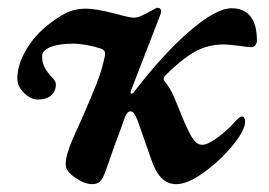

<svg xmlns="http://www.w3.org/2000/svg" viewBox="-20 -454 684 488"><path d="M147 -36Q147 -52 154 -72Q160 -91 172 -117Q184 -143 188 -152Q214 -212 226.5 -244Q239 -276 246 -309Q247 -313 247 -318Q247 -326 238 -330Q198 -343 165 -343Q130 -343 108.5 -334.5Q87 -326 87 -311Q87 -289 100 -272Q105 -265 113.5 -256Q122 -247 122 -240Q122 -221 109.5 -211Q97 -201 76 -201Q58 -201 41 -218Q24 -235 24 -254Q24 -287 44 -323Q64 -359 96 -386Q123 -408 146 -420Q169 -432 199 -432Q224 -432 274 -419Q310 -409 321 -409Q332 -409 351 -419.5Q370 -430 378 -434H381Q386 -434 388.5 -430Q391 -426 388 -418L313 -224Q312 -222 312 -219Q312 -216 314 -216Q318 -216 322 -222Q394 -316 461.5 -374.5Q529 -433 569 -433Q600 -433 616.5 -412.5Q633 -392 633 -351Q633 -344 629 -339Q625 -334 619 -334Q610 -334 584 -338Q574 -339 565 -340Q556 -341 548 -341Q508 -341 474.5 -322Q441 -303 400 -262Q396 -258 396 -254Q396 -250 400 -245Q411 -232 419.5 -213.5Q428 -195 441 -162Q456 -125 467.5 -105.5Q479 -86 494 -86Q508 -86 533 -104.5Q558 -123 573 -140Q588 -158 595 -158Q599 -158 601 -154Q603 -150 603 -145Q603 -123 571.5 -84.5Q540 -46 498.5 -16Q457 14 428 14Q406 14 390.5 -1.5Q375 -17 364 -50L329 -150Q324 -161 320.5 -166Q317 -171 311 -171Q302 -171 295 -149Q289 -131 273 -89L248 -18Q241 1 234 7.5Q227 14 214 14Q195 14 171 -2.5Q147 -19 147 -36Z"/></svg>

Font: EB Garamond
Style: Bold Italic
Weight: 700
Italic angle: -17.2°
Designer: Georg Duffner and Octavio Pardo
Foundry: Georg Duffner
Version: Version 1.000